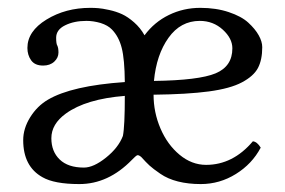

<svg xmlns="http://www.w3.org/2000/svg" viewBox="-20 -459 727 489"><path d="M265.1 -383.8Q254.9 -394.5 236.3 -400.4Q217.8 -405.8 200.2 -405.8Q168.5 -405.8 145.8 -394.5Q123 -383.3 123 -362.8Q123 -347.2 126 -342.8Q128.9 -336.9 128.9 -325.2Q128.9 -312 118.2 -302Q107.4 -292 89.8 -292Q68.8 -292 59.3 -305.4Q49.8 -318.8 49.8 -336.9Q49.8 -379.4 98.4 -409.2Q147 -439 210 -439Q220.2 -439 230.2 -438.2Q240.2 -437.5 258.1 -433.6Q275.9 -429.7 290.8 -422.9Q305.7 -416 321.5 -402.1Q337.4 -388.2 348.1 -369.1Q373 -402.8 410.2 -420.9Q447.3 -439 490.2 -439Q530.3 -439 562.5 -428.2Q594.7 -417.5 612.3 -401.4Q629.9 -385.3 638.9 -369.1Q647.9 -353 647.9 -338.9Q647.9 -306.6 637 -285.9Q626 -265.1 596.2 -249.3Q566.4 -233.4 511.7 -226.1Q457 -218.8 371.1 -217.8Q371.1 -172.9 388.7 -131.8Q406.2 -90.8 437.3 -64.9Q468.3 -39.1 504.9 -39.1Q573.2 -39.1 624 -99.1Q634.8 -98.1 644 -83Q622.1 -41.5 580.8 -15.9Q539.6 9.8 491.2 9.8Q459.5 9.8 433.3 3.2Q407.2 -3.4 388.4 -16.4Q369.6 -29.3 360.8 -37.4Q352.1 -45.4 339.8 -59.1Q333 -64.9 329.3 -63.5Q325.7 -62 315.9 -51.8Q255.9 9.8 182.1 9.8Q118.2 9.8 87.9 -7.8Q39.1 -35.2 39.1 -102.1Q39.1 -131.8 56.9 -160.4Q74.7 -189 102.1 -205.1Q162.6 -240.7 297.9 -250Q297.4 -308.1 290 -336.9Q282.7 -365.7 265.1 -383.8ZM297.9 -214.8Q199.2 -207 147.9 -169.9Q110.8 -143.1 110.8 -106.9Q110.8 -73.2 132.1 -52.7Q153.3 -32.2 193.8 -32.2Q218.3 -32.2 250 -57.6Q281.7 -83 293 -112.8Q297.9 -136.7 297.9 -214.8ZM372.1 -252.9Q486.3 -254.4 529.1 -272.2Q571.8 -290 571.8 -335.9Q571.8 -361.3 547.4 -383.5Q522.9 -405.8 488.8 -405.8Q439.9 -405.8 409.2 -362.8Q378.4 -319.8 372.1 -252.9Z"/></svg>

Font: Linux Libertine G
Style: Regular
Weight: 400
Designer: Philipp H. Poll
Foundry: Philipp H. Poll
Version: Version 4.7.5